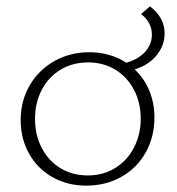

<svg xmlns="http://www.w3.org/2000/svg" viewBox="-20 -579 557 603"><path d="M465 -210Q465 -149 437.5 -100Q410 -51 361 -23.5Q312 4 251 4Q192 4 145 -22.5Q98 -49 71.5 -96Q45 -143 45 -202Q45 -262 73 -310.5Q101 -359 150.5 -387Q200 -415 261 -415Q325 -415 377 -382Q417 -394 437 -417.5Q457 -441 457 -470Q457 -509 423 -535L451 -559Q497 -524 497 -474Q497 -437 472.5 -406Q448 -375 403 -361Q433 -333 449 -294Q465 -255 465 -210ZM422 -206Q422 -257 400.5 -297.5Q379 -338 341.5 -360.5Q304 -383 257 -383Q208 -383 170 -360Q132 -337 111 -296.5Q90 -256 90 -206Q90 -154 111.5 -113.5Q133 -73 170.5 -50.5Q208 -28 256 -28Q304 -28 342 -51.5Q380 -75 401 -116Q422 -157 422 -206Z"/></svg>

Font: Ysabeau Infant Light
Style: Regular
Weight: 300
Designer: Christian Thalmann (Catharsis Fonts)
Version: Version 0.003